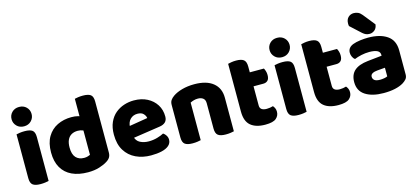

<svg xmlns="http://www.w3.org/2000/svg" viewBox="-62 -1227 3743 1723"><g transform="rotate(-15 1810.0 -365.5)"><path d="M48 -621Q48 -659 74 -685Q100 -711 141 -711Q182 -711 208 -685Q234 -659 234 -621Q234 -584 208 -557.5Q182 -531 141 -531Q100 -531 74 -557.5Q48 -584 48 -621ZM56 -264H226V-1Q215 2 194.5 5Q174 8 150 8Q101 8 78.5 -9Q56 -26 56 -72ZM226 -175H56V-479Q67 -482 87.5 -485Q108 -488 132 -488Q182 -488 204 -471.5Q226 -455 226 -408Z M645 -131V-421H814V-107Q814 -82 803.5 -64Q793 -46 770 -32Q741 -13 695 1.5Q649 16 590 16Q503 16 441 -13Q379 -42 346 -99.5Q313 -157 313 -241Q313 -329 347 -386.5Q381 -444 439.5 -472.5Q498 -501 570 -501Q605 -501 631 -494Q657 -487 674 -478V-340Q661 -350 640.5 -359Q620 -368 594 -368Q560 -368 535.5 -354Q511 -340 498 -312Q485 -284 485 -241Q485 -178 512.5 -148Q540 -118 589 -118Q607 -118 622 -122.5Q637 -127 645 -131ZM814 -389H644V-652Q655 -655 675.5 -658Q696 -661 720 -661Q770 -661 792 -644.5Q814 -628 814 -581Z M1002 -167 996 -279 1227 -317Q1225 -337 1207 -357Q1189 -377 1151 -377Q1111 -377 1084.5 -351Q1058 -325 1056 -277L1062 -193Q1072 -147 1107.5 -129Q1143 -111 1187 -111Q1229 -111 1267 -122Q1305 -133 1328 -146Q1344 -136 1355 -118Q1366 -100 1366 -80Q1366 -47 1341.5 -25.5Q1317 -4 1274 6Q1231 16 1175 16Q1097 16 1034.5 -13.5Q972 -43 935.5 -102Q899 -161 899 -250Q899 -316 920.5 -364Q942 -412 978 -442Q1014 -472 1058.5 -486.5Q1103 -501 1150 -501Q1221 -501 1274 -473.5Q1327 -446 1357 -398.5Q1387 -351 1387 -289Q1387 -255 1368 -237Q1349 -219 1315 -214Z M1947 -313V-221H1777V-308Q1777 -339 1758.5 -353.5Q1740 -368 1710 -368Q1690 -368 1672.5 -363Q1655 -358 1639 -350V-221H1469V-373Q1469 -400 1480.5 -417Q1492 -434 1512 -448Q1546 -472 1598 -486.5Q1650 -501 1712 -501Q1825 -501 1886 -451.5Q1947 -402 1947 -313ZM1469 -264H1639V-1Q1628 2 1607.5 5Q1587 8 1563 8Q1514 8 1491.5 -9Q1469 -26 1469 -72ZM1777 -264H1947V-1Q1936 2 1915.5 5Q1895 8 1871 8Q1822 8 1799.5 -9Q1777 -26 1777 -72Z M2054 -264H2222V-167Q2222 -142 2238.5 -130.5Q2255 -119 2285 -119Q2300 -119 2316 -121.5Q2332 -124 2344 -128Q2353 -118 2359.5 -104Q2366 -90 2366 -71Q2366 -34 2337.5 -9.5Q2309 15 2237 15Q2149 15 2101.5 -25Q2054 -65 2054 -155ZM2164 -345V-475H2353Q2359 -465 2364.5 -448Q2370 -431 2370 -411Q2370 -376 2354.5 -360.5Q2339 -345 2313 -345ZM2222 -240H2054V-599Q2065 -602 2085.5 -605.5Q2106 -609 2129 -609Q2178 -609 2200 -592Q2222 -575 2222 -529Z M2445 -621Q2445 -659 2471 -685Q2497 -711 2538 -711Q2579 -711 2605 -685Q2631 -659 2631 -621Q2631 -584 2605 -557.5Q2579 -531 2538 -531Q2497 -531 2471 -557.5Q2445 -584 2445 -621ZM2453 -264H2623V-1Q2612 2 2591.5 5Q2571 8 2547 8Q2498 8 2475.5 -9Q2453 -26 2453 -72ZM2623 -175H2453V-479Q2464 -482 2484.5 -485Q2505 -488 2529 -488Q2579 -488 2601 -471.5Q2623 -455 2623 -408Z M2733 -264H2901V-167Q2901 -142 2917.5 -130.5Q2934 -119 2964 -119Q2979 -119 2995 -121.5Q3011 -124 3023 -128Q3032 -118 3038.5 -104Q3045 -90 3045 -71Q3045 -34 3016.5 -9.5Q2988 15 2916 15Q2828 15 2780.5 -25Q2733 -65 2733 -155ZM2843 -345V-475H3032Q3038 -465 3043.5 -448Q3049 -431 3049 -411Q3049 -376 3033.5 -360.5Q3018 -345 2992 -345ZM2901 -240H2733V-599Q2744 -602 2764.5 -605.5Q2785 -609 2808 -609Q2857 -609 2879 -592Q2901 -575 2901 -529Z M3336 -108Q3353 -108 3373.5 -111.5Q3394 -115 3404 -121V-201L3332 -195Q3304 -193 3286 -183Q3268 -173 3268 -153Q3268 -133 3283.5 -120.5Q3299 -108 3336 -108ZM3328 -501Q3437 -501 3502.5 -456.5Q3568 -412 3568 -318V-94Q3568 -68 3553.5 -51.5Q3539 -35 3519 -23Q3487 -4 3441 6Q3395 16 3336 16Q3231 16 3167.5 -24.5Q3104 -65 3104 -147Q3104 -216 3145.5 -253Q3187 -290 3272 -299L3403 -313V-320Q3403 -349 3377.5 -361.5Q3352 -374 3304 -374Q3267 -374 3230.5 -366Q3194 -358 3165 -346Q3152 -355 3143 -373.5Q3134 -392 3134 -412Q3134 -460 3185 -480Q3214 -491 3253.5 -496Q3293 -501 3328 -501ZM3287 -556 3189 -646Q3188 -650 3187.5 -657.5Q3187 -665 3187 -669Q3187 -706 3208 -726.5Q3229 -747 3260 -747Q3280 -747 3298.5 -739Q3317 -731 3334 -710L3423 -599Q3419 -564 3397.5 -547Q3376 -530 3352 -530Q3331 -530 3316.5 -536.5Q3302 -543 3287 -556Z"/></g></svg>

Font: Baloo Bhaijaan 2 ExtraBold
Style: Regular
Weight: 800
Designer: Sanskriti Dholi, Noopur Datye and Ek Type
Foundry: Ek Type
Version: Version 1.701